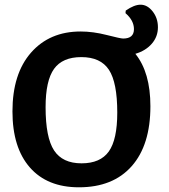

<svg xmlns="http://www.w3.org/2000/svg" viewBox="-20 -787 718 817"><path d="M316 10Q181 10 107 -74.5Q33 -159 33 -313Q33 -473 112 -563Q191 -653 323 -653Q376 -653 434.5 -638Q493 -623 504 -623Q550 -623 550 -663Q550 -700 514 -731L515 -742Q551 -767 578 -767Q607 -767 629.5 -738.5Q652 -710 652 -671Q652 -631 626 -601Q600 -571 556 -558Q620 -479 620 -335Q620 -170 540.5 -80Q461 10 316 10ZM327 -92Q407 -92 443 -142.5Q479 -193 479 -308Q479 -436 443.5 -490Q408 -544 326 -544Q246 -544 210 -494Q174 -444 174 -331Q174 -202 210 -147Q246 -92 327 -92Z"/></svg>

Font: Alegreya Sans SC
Style: Bold
Weight: 700
Designer: Juan Pablo del Peral
Foundry: Huerta Tipografica
Version: Version 2.007